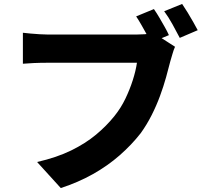

<svg xmlns="http://www.w3.org/2000/svg" viewBox="-20 -892 1040 973"><path d="M760 -846Q774 -826 788 -802Q802 -778 815 -755Q828 -732 836 -714L745 -676Q735 -697 722.5 -719.5Q710 -742 697 -765Q684 -788 670 -809ZM903 -872Q916 -853 931 -828.5Q946 -804 959.5 -780Q973 -756 982 -739L891 -700Q875 -731 854 -769Q833 -807 812 -835ZM867 -655Q860 -640 854 -618.5Q848 -597 843 -581Q834 -545 821.5 -500Q809 -455 791 -406Q773 -357 748.5 -308.5Q724 -260 693 -217Q647 -158 586.5 -105Q526 -52 451.5 -10Q377 32 288 61L168 -71Q268 -94 340.5 -129.5Q413 -165 466.5 -209.5Q520 -254 560 -304Q593 -345 615.5 -392Q638 -439 653 -486Q668 -533 674 -574Q659 -574 625.5 -574Q592 -574 547.5 -574Q503 -574 454.5 -574Q406 -574 360.5 -574Q315 -574 278 -574Q241 -574 221 -574Q185 -574 150.5 -572.5Q116 -571 96 -569V-726Q112 -724 134.5 -722Q157 -720 181 -718.5Q205 -717 221 -717Q238 -717 267.5 -717Q297 -717 335 -717Q373 -717 414 -717Q455 -717 495.5 -717Q536 -717 571.5 -717Q607 -717 634 -717Q661 -717 673 -717Q689 -717 713 -718.5Q737 -720 758 -725Z"/></svg>

Font: Noto Sans JP ExtraBold
Style: Regular
Weight: 800
Designer: Ryoko NISHIZUKA  (kana, bopomofo & ideographs); Paul D. Hunt (Latin, Greek & Cyrillic); Sandoll Communications , Soo-you
Foundry: Adobe
Version: Version 2.004-H2;hotconv 1.0.118;makeotfexe 2.5.65603